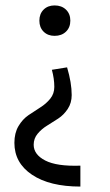

<svg xmlns="http://www.w3.org/2000/svg" viewBox="-20 -489 405 707"><path d="M181 -469Q207 -469 223 -453.5Q239 -438 239 -413Q239 -388 223 -372.5Q207 -357 181 -357Q156 -357 140.5 -372.5Q125 -388 125 -413Q125 -438 140.5 -453.5Q156 -469 181 -469ZM227 -241Q244 -184 244 -139Q244 -110 229.5 -88Q215 -66 194.5 -52.5Q174 -39 153.5 -26.5Q133 -14 118.5 3.5Q104 21 104 44Q104 80 146.5 102Q189 124 276 121V198Q163 198 98 154.5Q33 111 33 37Q33 1 48 -24.5Q63 -50 85 -65Q107 -80 128.5 -93.5Q150 -107 165 -125.5Q180 -144 180 -169Q180 -199 171 -232Z"/></svg>

Font: EauTestInfant Medium
Style: Regular
Weight: 500
Designer: Christian Thalmann (Catharsis Fonts)
Version: Version 0.001;PS 000.001;hotconv 1.0.88;makeotf.lib2.5.64775